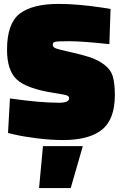

<svg xmlns="http://www.w3.org/2000/svg" viewBox="-20 -703 618 983"><path d="M180 260 200 45H404L342 260ZM540 -477Q399 -492 335 -492Q271 -492 260.5 -488.5Q250 -485 250 -474Q250 -463 262 -457Q274 -451 337.5 -437Q401 -423 441.5 -409.5Q482 -396 514.5 -371.5Q547 -347 557.5 -311.5Q568 -276 568 -216Q568 -92 502 -39Q436 14 303 14Q239 14 168.5 5Q98 -4 60 -13L21 -22L31 -199Q184 -177 282 -177Q334 -177 334 -200Q334 -210 322 -214.5Q310 -219 257 -227Q117 -249 66.5 -295.5Q16 -342 16 -448Q16 -583 81 -633Q146 -683 281 -683Q376 -683 504 -664L546 -657Z"/></svg>

Font: Titillium Web
Style: Black
Weight: 900
Version: Version 1.001;PS 35.000;hotconv 1.0.70;makeotf.lib2.5.55311